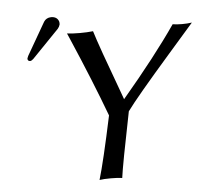

<svg xmlns="http://www.w3.org/2000/svg" viewBox="-52 -781 918 840"><g transform="rotate(-5 407.0 -361.0)"><path d="M202.1 -725.1Q228 -725.1 235.8 -704.1Q237.8 -696.8 236.8 -689.9Q233.9 -679.7 227.1 -671.9L108.9 -549.8Q101.1 -542.5 95.2 -542Q84.5 -542 83.5 -551.8Q83.5 -553.7 84 -555.2Q85.4 -559.6 87.9 -564.9L170.4 -708Q181.2 -724.6 202.1 -725.1ZM505.4 -285.2Q458.5 -53.7 451.2 2.9Q433.6 0 401.9 0Q370.1 0 351.6 2.9Q375 -74.7 417.5 -274.9Q359.9 -429.7 275.4 -625.5Q269.5 -639.6 265.6 -647.9Q291 -645 322.3 -645Q354 -645 379.9 -647.9Q398.9 -584.5 480.5 -364.3Q485.4 -351.1 489.3 -339.8Q638.7 -516.1 729.5 -647.9Q747.1 -645 771 -645Q793.9 -645 814 -647.9Q772.5 -600.1 703.1 -521Q548.3 -344.2 505.4 -285.2Z"/></g></svg>

Font: Linux Biolinum Slanted O
Style: Slanted
Weight: 400
Designer: Philipp H. Poll
Foundry: Philipp H. Poll
Version: Version 1.0.4